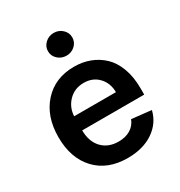

<svg xmlns="http://www.w3.org/2000/svg" viewBox="-181 -886 954 1020"><g transform="rotate(-30 296.0 -375.5)"><path d="M349.9 -643.3Q328.1 -623 297.4 -623Q266.6 -623 244.6 -643.3Q222.7 -663.6 222.7 -692.4Q222.7 -721.2 244.6 -741.7Q266.6 -762.2 297.4 -762.2Q328.1 -762.2 349.9 -741.7Q371.6 -721.2 371.6 -692.4Q371.6 -663.6 349.9 -643.3ZM307.6 10.7Q184.6 10.7 113.5 -64.9Q42.5 -140.6 42.5 -269.5Q42.5 -396.5 113.3 -474.6Q184.1 -552.7 300.8 -552.7Q352.5 -552.7 396.7 -536.1Q440.9 -519.5 475.6 -486.8Q510.3 -454.1 530.3 -400.1Q550.3 -346.2 550.3 -276.9V-237.8H169.9Q170.4 -168.5 208.3 -128.9Q246.1 -89.4 309.1 -89.4Q351.1 -89.4 381.3 -107.4Q411.6 -125.5 424.8 -159.7L544.9 -146.5Q527.3 -74.2 464.4 -31.7Q401.4 10.7 307.6 10.7ZM170.4 -324.2H426.8Q426.3 -380.4 391.8 -416.5Q357.4 -452.6 302.7 -452.6Q246.6 -452.6 210 -415.5Q173.3 -378.4 170.4 -324.2Z"/></g></svg>

Font: Interop SemBd
Style: Regular
Weight: 600
Designer: Rasmus Andersson, Google, Jang Haemin
Foundry: jhaemin
Version: Version 1.007